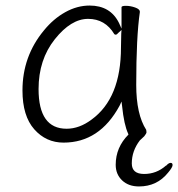

<svg xmlns="http://www.w3.org/2000/svg" viewBox="-20 -501 642 692"><path d="M119 -180Q119 -37 220 -37Q266 -37 310 -70Q416 -147 416 -330Q416 -355 417 -380L418 -393L408 -384Q401 -376 397.5 -376Q394 -376 392 -378Q359 -433 297.5 -433Q236 -433 177.5 -359.5Q119 -286 119 -180ZM397 93Q397 30 443 -16L442 -19Q427 -51 420 -119L418 -135L411 -120Q339 13 209 13Q146 13 103.5 -35Q61 -83 61 -175Q61 -298 138 -391Q172 -433 215 -457Q258 -481 303 -481Q378 -481 409 -418L418 -398V-475Q418 -480 434 -480Q450 -480 467 -474Q484 -468 484 -459V-457Q471 -368 471 -195Q471 -89 507 -33Q508 -29 508 -24.5Q508 -20 500 -10L484 5Q455 43 455 88Q455 126 499.5 126Q544 126 578 96H579Q588 86 595 86Q602 86 602 94Q602 102 586 121Q546 171 481 171Q443 171 420 149Q397 127 397 93Z"/></svg>

Font: ToneOZ-Pinyin-WenKai-Light
Style: Light
Weight: 300
Designer: Fontworks Inc.
Foundry: ToneOZ
Version: Version 0.240331